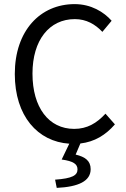

<svg xmlns="http://www.w3.org/2000/svg" viewBox="-20 -688 611 934"><path d="M256 226C362 221 421 193 421 135C421 94 394 75 348 64L371 10C440 2 494 -31 539 -83L493 -135C451 -89 404 -61 341 -61C217 -61 138 -165 138 -330C138 -493 220 -595 344 -595C400 -595 443 -570 478 -533L523 -587C485 -630 423 -668 343 -668C176 -668 52 -539 52 -328C52 -123 164 1 317 11L280 88C337 96 357 110 357 136C357 165 332 180 248 186Z"/></svg>

Font: Giro Sans Regular
Style: Regular
Weight: 400
Designer: Paul D. Hunt
Foundry: Adobe Systems Incorporated
Version: Version 1.000;PS 1.0;hotconv 1.0.88;makeotf.lib2.5.647800